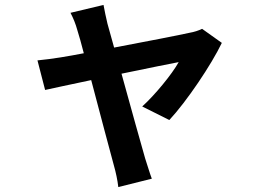

<svg xmlns="http://www.w3.org/2000/svg" viewBox="-20 -655 1040 779"><path d="M400 -635 266 -603C277 -582 287 -558 294 -532C301 -510 310 -478 320 -439C258 -427 195 -416 132 -410L163 -290C193 -297 266 -312 350 -330C386 -194 427 -38 442 16C450 44 457 77 460 104L596 70C588 50 575 5 569 -12C554 -64 511 -218 473 -356C581 -378 681 -399 705 -403C678 -354 608 -269 557 -223L667 -168C737 -243 838 -393 880 -481L800 -538C786 -531 767 -525 749 -522C710 -513 570 -486 443 -462C432 -501 423 -535 416 -559C410 -585 404 -612 400 -635Z"/></svg>

Font: DAIFUKU Sans JP
Style: Bold
Weight: 700
Designer: Original font ‘Source Han Sans JP’ : Ryoko NISHIZUKA  (kana, bopomofo & ideographs); Paul D. Hunt (Latin, Greek & Cyrill
Foundry: Daifuku
Version: Version 1.001